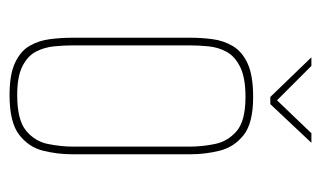

<svg xmlns="http://www.w3.org/2000/svg" viewBox="-155 -510 672 402"><g transform="rotate(90 181.0 -309.0)"><path d="M179 7Q136 7 111.5 -4.5Q87 -16 76 -35Q65 -54 62 -77.5Q59 -101 59 -124V-372Q59 -395 62 -418Q65 -441 76.5 -460.5Q88 -480 113 -491.5Q138 -503 183 -503Q238 -503 263 -483Q288 -463 295.5 -433Q303 -403 303 -372V-124Q303 -93 295.5 -63Q288 -33 262 -13Q236 7 179 7ZM179 -9Q231 -9 253.5 -27.5Q276 -46 281.5 -73.5Q287 -101 287 -127V-369Q287 -396 281.5 -423Q276 -450 254.5 -468.5Q233 -487 183 -487Q143 -487 120.5 -476Q98 -465 88.5 -447.5Q79 -430 77 -409.5Q75 -389 75 -369V-127Q75 -107 77 -86.5Q79 -66 88 -48.5Q97 -31 118.5 -20Q140 -9 179 -9ZM183 -539 100 -625H118L190 -553L259 -625H279L198 -539Z"/></g></svg>

Font: Alumni Sans Pinstripe
Style: Regular
Weight: 400
Designer: Robert E. Leuschke
Foundry: Robert E. Leuschke
Version: Version 1.010; ttfautohint (v1.8.4.7-5d5b)